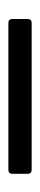

<svg xmlns="http://www.w3.org/2000/svg" viewBox="166 -264 97 470"><g transform="rotate(90 215.0 -28.5)"><path d="M26 -10V-47Q26 -57 36 -57H395Q405 -57 405 -47V-10Q405 0 395 0H36Q26 0 26 -10Z"/></g></svg>

Font: Barlow Semi Condensed
Style: Regular
Weight: 400
Width: 4
Designer: Jeremy Tribby
Foundry: Tribby Type
Version: Version 1.408;December 10, 2018;FontCreator 11.5.0.2430 64-b